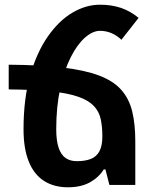

<svg xmlns="http://www.w3.org/2000/svg" viewBox="-20 -786 659 816"><path d="M555 -186V0H445L428 -66H421Q400 -32 362 -11Q324 10 269 10Q209 10 166.5 -17.5Q124 -45 102 -100Q80 -155 80 -237Q80 -366 108 -464.5Q136 -563 183 -630.5Q230 -698 287.5 -732Q345 -766 405 -766Q454 -766 494 -752.5Q534 -739 569 -710L496 -617Q476 -636 453 -645.5Q430 -655 405 -655Q374 -655 341 -626Q308 -597 280.5 -542.5Q253 -488 236 -410.5Q219 -333 219 -237Q219 -187 229.5 -157Q240 -127 259.5 -114Q279 -101 306 -101Q342 -101 366 -110.5Q390 -120 402.5 -143Q415 -166 415 -206Q415 -248 408 -280Q401 -312 379 -335.5Q357 -359 313.5 -374.5Q270 -390 198 -397.5Q126 -405 17 -406V-511Q152 -510 246 -499Q340 -488 401 -465Q462 -442 495.5 -404Q529 -366 542 -312Q555 -258 555 -186Z"/></svg>

Font: Noto Sans Armenian
Style: Bold
Weight: 700
Version: Version 2.007